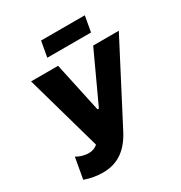

<svg xmlns="http://www.w3.org/2000/svg" viewBox="-206 -1034 1123 1194"><g transform="rotate(-30 356.0 -437.0)"><path d="M187 15C295 15 370 -40 425 -148L712 -700H528L363 -343H353L276 -700H82L235 -158C217 -141 195 -134 171 -134C138 -134 103 -146 84 -159L57 -8C97 7 145 15 187 15ZM243 -777H557L577 -889H263Z"/></g></svg>

Font: Fixel Display 20240404 ExBold
Style: Italic
Weight: 800
Italic angle: -10°
Designer: AlfaBravo + MacPaw
Foundry: Kyrylo Tkachov, Marchela Mozhyna, Serhii Makarenko, Maria Weinstein, Zakhar Kryvoshyya
Version: Version 1.211;Glyphs 3.2 (3225)